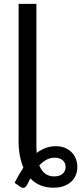

<svg xmlns="http://www.w3.org/2000/svg" viewBox="-20 -756 407 960"><path d="M250.5 126Q278.5 126 293.2 112.8Q308 99.5 308 79Q308 70 305 61.5Q302 53 295.2 46.8Q288.5 40.5 278.2 36.5Q268 32.5 253.5 32.5Q231 32.5 212.2 42.8Q193.5 53 176.5 70.5Q188 99.5 206.5 112.8Q225 126 250.5 126ZM162 -32Q162 -10 163.5 8.5Q185 -7.5 208.5 -16.2Q232 -25 259 -25Q286 -25 306 -16.2Q326 -7.5 339.5 6.8Q353 21 359.8 39.5Q366.5 58 366.5 77Q367 96.5 360.5 115.5Q354 134.5 339.5 149.2Q325 164 302.2 173.2Q279.5 182.5 247.5 182.5Q176 182.5 132 136Q122.5 153 114.5 170Q107.5 181 100 183Q92.5 185 80 177L53 158Q63.5 137 74.5 118.2Q85.5 99.5 97 82Q85.5 55 79.2 22Q73 -11 73 -51V-736.5H162Z"/></svg>

Font: Lato 2
Style: Regular
Weight: 400
Designer: Lukasz Dziedzic with Adam Twardoch and Botio Nikoltchev
Foundry: tyPoland Lukasz Dziedzic
Version: Version 2.015; 2015-08-06; http://www.latofonts.com/